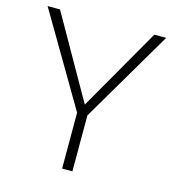

<svg xmlns="http://www.w3.org/2000/svg" viewBox="-106 -801 811 891"><g transform="rotate(15 299.0 -355.5)"><path d="M298.3 -314 525.9 -710.9H583L322.8 -268.6V0H273.4V-268.6L13.2 -710.9H72.8Z"/></g></svg>

Font: Heebo ExtraLight
Style: Regular
Weight: 250
Designer: Oded Ezer
Foundry: Ezer Type House
Version: Version 3.100